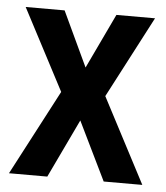

<svg xmlns="http://www.w3.org/2000/svg" viewBox="-44 -583 540 624"><g transform="rotate(5 225.5 -271.5)"><path d="M154 -278 8 0H133L224 -191L317 0H443L298 -277L437 -543H311L226 -364L142 -543H15Z"/></g></svg>

Font: Noto Sans Gujarati UI Condensed SemiBold
Style: Regular
Weight: 600
Width: 3
Designer: Jelle Bosma - Monotype Design Team, Universal Thirst
Foundry: Monotype Imaging Inc.
Version: Version 2.106